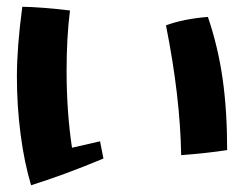

<svg xmlns="http://www.w3.org/2000/svg" viewBox="-20 -495 724 568"><path d="M30 -268Q30 -356 46 -475Q103 -474 187 -464Q177 -384 177 -286Q177 -164 193 -58L276 -77L286 -26Q171 22 72 53Q52 -13 41 -97Q30 -181 30 -268ZM471 -420Q522 -439 595 -445Q625 -357 638.5 -262.5Q652 -168 652 -51Q594 -42 516 -36Q513 -210 471 -420Z"/></svg>

Font: Otomanopee
Style: Regular
Weight: 400
Designer: Das Ende der Wildnis
Foundry: Gutenberg Labo
Version: Version 3.000